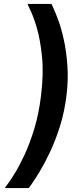

<svg xmlns="http://www.w3.org/2000/svg" viewBox="-20 -795 405 974"><path d="M126 159H5Q4 158 19 138.5Q34 119 57 81Q80 43 106 -13Q132 -69 154.5 -143.5Q177 -218 188 -309Q202 -422 193 -509Q184 -596 166.5 -654.5Q149 -713 134 -743.5Q119 -774 120 -775H241Q241 -775 251.5 -752.5Q262 -730 277 -689Q292 -648 304.5 -590Q317 -532 322 -461Q327 -390 317 -308Q307 -227 284.5 -155.5Q262 -84 235 -26.5Q208 31 183 72.5Q158 114 142 136.5Q126 159 126 159Z"/></svg>

Font: Inclusive Sans SemiBold
Style: Italic
Weight: 600
Italic angle: -7°
Designer: Olivia King
Foundry: Olivia King
Version: Version 2.004